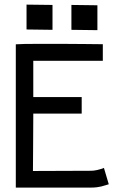

<svg xmlns="http://www.w3.org/2000/svg" viewBox="-20 -827 558 848"><path d="M97.2 -806.6 211.9 -805.2V-695.3L97.2 -696.8ZM295.4 -805.2 410.2 -803.7V-693.8L295.4 -695.3ZM49.8 -631.3Q77.1 -633.3 149.4 -633.3Q149.4 -633.3 197.3 -633.3H251Q292 -633.3 352.3 -632.6Q412.6 -631.8 426.3 -631.8H434.1V-558.6H127V-398.4H340.8V-325.2H127V-310.5Q127 -253.4 126.2 -168.2Q125.5 -83 125.5 -71.8L381.8 -72.8Q394 -72.8 408.2 -75.9Q422.4 -79.1 430.7 -82L439 -85.4L460.4 -13.2Q456.1 -11.7 444.3 -8.3Q432.6 -4.9 426.3 -3.2Q419.9 -1.5 408 0Q396 1.5 382.8 1.5H49.8Z"/></svg>

Font: Fantasque Sans Mono
Style: Regular
Weight: 400
Monospace: yes
Designer: Jany Belluz
Version: Version 1.8.0 ; ttfautohint (v1.8.2)